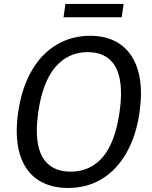

<svg xmlns="http://www.w3.org/2000/svg" viewBox="-20 -922 754 952"><path d="M63 -273Q63 -314 70 -364.5Q87 -484 136 -569.5Q185 -655 259.8 -699.8Q334.5 -744.5 427 -744.5Q506.5 -744.5 563 -711Q619.5 -677.5 649.2 -613.2Q679 -549 679 -458Q679 -417 672 -365.5Q655 -247.5 606.5 -163Q558 -78.5 484.2 -34.2Q410.5 10 318 10Q237 10 179.8 -23Q122.5 -56 92.8 -119.2Q63 -182.5 63 -273ZM162.5 -275.5Q162.5 -172.5 205.5 -121.8Q248.5 -71 330.5 -71Q428 -71 489.5 -143.2Q551 -215.5 572.5 -364.5Q580 -416.5 580 -458.5Q580 -562 537.5 -612.8Q495 -663.5 414.5 -663.5Q317.5 -663.5 254.2 -589.2Q191 -515 169.5 -364.5Q162.5 -314 162.5 -275.5ZM304.5 -902.5H593L583.5 -836.5H295Z"/></svg>

Font: 1883 Sans
Style: Italic
Weight: 400
Italic angle: -8°
Designer: 1883 Sans project is a fork of Public Sans.
Version: Version 1.009